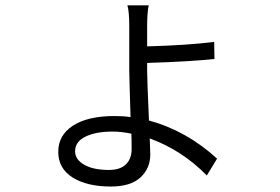

<svg xmlns="http://www.w3.org/2000/svg" viewBox="-20 -637 1040 713"><path d="M468.8 -84Q468.8 -118.2 467.8 -140.6Q430.7 -148.4 398.4 -148.4Q335 -148.4 296.9 -129.4Q258.8 -110.4 258.8 -75.2Q258.8 -44.9 292.5 -25.4Q326.2 -5.9 384.8 -5.9Q425.8 -5.9 447.3 -26.4Q468.8 -46.9 468.8 -84ZM526.4 -403.3V-373Q526.4 -341.8 533.2 -189.5Q672.9 -151.4 786.1 -47.9L748 14.6Q656.2 -79.1 536.1 -123Q538.1 -74.2 538.1 -63.5Q538.1 -11.7 501.5 22Q464.8 55.7 391.6 55.7Q302.7 55.7 249.5 22Q196.3 -11.7 196.3 -73.2Q196.3 -134.8 251 -170.4Q305.7 -206.1 405.3 -206.1Q440.4 -206.1 464.8 -202.1Q460 -353.5 460 -377V-539.1Q460 -594.7 453.1 -617.2H532.2Q526.4 -589.8 526.4 -540V-464.8Q675.8 -468.8 775.4 -481.4L776.4 -418Q685.5 -408.2 526.4 -403.3Z"/></svg>

Font: GenEi Gothic M SemiLight
Style: Regular
Weight: 350
Designer: o_tamon (Modified); [Source Han Sans]
Ryoko NISHIZUKA  (kana & ideographs); Paul D. Hunt (Latin, Greek & Cyrillic); Wenl
Version: Version 1.1a;Original Version 1.004